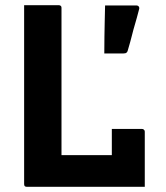

<svg xmlns="http://www.w3.org/2000/svg" viewBox="-20 -720 640 740"><path d="M84 0Q81 0 79 -0.5Q77 -1 75.5 -2.5Q74 -4 73.5 -6Q73 -8 73 -11Q73 -88 73 -166Q73 -244 73 -321Q73 -398 73 -472.5Q73 -547 73 -617Q73 -638 73 -658.5Q73 -679 73 -700Q107 -700 140 -700Q173 -700 206 -700Q210 -700 212.5 -698.5Q215 -697 216 -695Q217 -693 217 -689Q217 -619 217 -548Q217 -477 217 -405.5Q217 -334 217 -263Q217 -192 217 -122H429Q456 -122 474.5 -115.5Q493 -109 505 -94Q517 -79 525 -56Q533 -33 538 0ZM411 -223Q431 -223 450 -223Q469 -223 487.5 -223Q506 -223 527 -223Q531 -223 533 -221.5Q535 -220 536.5 -218Q538 -216 538 -212Q538 -193 538 -165.5Q538 -138 538 -106.5Q538 -75 538 -47Q538 -19 538 0Q489 -4 461 -18Q433 -32 422 -55Q411 -78 411 -108Q411 -122 411 -144Q411 -166 411 -188.5Q411 -211 411 -223ZM505 -699Q512 -699 515 -694.5Q518 -690 516 -684Q507 -649 500.5 -627.5Q494 -606 488.5 -583.5Q483 -561 472 -524Q471 -520 467.5 -517Q464 -514 456 -514Q438 -514 422.5 -514Q407 -514 382 -514Q382 -552 382.5 -579Q383 -606 383.5 -633Q384 -660 385 -699Q414 -699 443 -699Q472 -699 505 -699Z"/></svg>

Font: Recursive Monospace
Style: Bold
Weight: 700
Version: Version 1.047